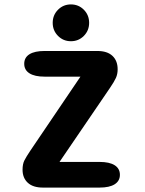

<svg xmlns="http://www.w3.org/2000/svg" viewBox="-20 -850 659 870"><path d="M249.7 -116.3H431Q475.9 -116.3 499.6 -101.3Q523.3 -86.2 523.3 -57.9Q523.3 -30.1 499.6 -15Q475.9 0 431 0H174.5Q129.7 0 106 -21.8Q82.2 -43.7 82.2 -80.8Q82.2 -106.8 90.6 -123.2Q98.9 -139.7 117.8 -167.8L344.5 -502.7H182Q137.2 -502.7 113.5 -517.8Q89.8 -532.8 89.8 -561.1Q89.8 -589.3 113.5 -604.2Q137.2 -619 182 -619H421.2Q466.1 -619 489.6 -596.8Q513.1 -574.7 513.1 -535.8Q513.1 -514.3 505.2 -496.8Q497.2 -479.3 478 -451.2ZM301.4 -663.2Q266.8 -663.2 242.8 -687.4Q218.8 -711.6 218.8 -746.6Q218.8 -781.5 242.8 -805.8Q266.8 -830 301.4 -830Q336 -830 360 -805.8Q383.9 -781.5 383.9 -746.6Q383.9 -711.6 360 -687.4Q336 -663.2 301.4 -663.2Z"/></svg>

Font: Sono ExtraLight
Style: Regular
Weight: 200
Designer: Tyler Finck
Foundry: Tyler Finck
Version: Version 2.112